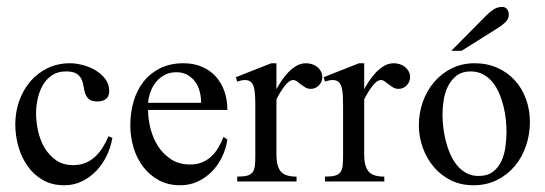

<svg xmlns="http://www.w3.org/2000/svg" viewBox="-20 -533 1602 564"><path d="M310.1 -127.9Q305.7 -101.6 293.9 -76.7Q282.2 -51.8 263.9 -32.2Q245.6 -12.7 221.4 -0.7Q197.3 11.2 168.9 11.2Q132.3 11.2 105.2 -4.6Q78.1 -20.5 60.3 -46.1Q42.5 -71.8 33.7 -103.8Q24.9 -135.7 24.9 -168Q24.9 -203.1 36.1 -235.6Q47.4 -268.1 68.4 -293Q89.4 -317.9 119.1 -332.5Q148.9 -347.2 186 -347.2Q202.6 -347.2 222.9 -342Q243.2 -336.9 260.3 -326.7Q277.3 -316.4 289.1 -301.3Q300.8 -286.1 300.8 -266.1Q300.8 -249.5 291.3 -242.2Q281.7 -234.9 266.1 -234.9Q249.5 -234.9 241.7 -241.5Q233.9 -248 230.5 -257.8Q227.1 -267.6 225.6 -279.1Q224.1 -290.5 219.5 -300.3Q214.8 -310.1 204.6 -316.7Q194.3 -323.2 173.8 -323.2Q149.4 -323.2 132.6 -311.8Q115.7 -300.3 105.5 -282.2Q95.2 -264.2 90.6 -242.4Q85.9 -220.7 85.9 -200.2Q85.9 -175.3 91.8 -148.4Q97.7 -121.6 110.8 -99.1Q124 -76.7 144.8 -62.3Q165.5 -47.9 194.8 -47.9Q215.3 -47.9 231.4 -54.7Q247.6 -61.5 260 -73.2Q272.5 -85 282 -100.3Q291.5 -115.7 298.8 -132.8Z M647.9 -123Q644 -96.7 632.6 -72.5Q621.1 -48.3 603 -29.8Q585 -11.2 561.3 0Q537.6 11.2 509.8 11.2Q473.6 11.2 446 -3.9Q418.5 -19 399.9 -43.9Q381.3 -68.8 372.1 -100.3Q362.8 -131.8 362.8 -165Q362.8 -201.7 372.3 -234.6Q381.8 -267.6 401.1 -292.5Q420.4 -317.4 450 -332.3Q479.5 -347.2 519 -347.2Q549.3 -347.2 573.2 -336.9Q597.2 -326.7 613.8 -308.3Q630.4 -290 639.2 -264.9Q647.9 -239.7 647.9 -210H415Q415 -182.6 422.4 -154.3Q429.7 -126 444.8 -102.8Q460 -79.6 483.2 -64.7Q506.3 -49.8 538.1 -49.8Q557.6 -49.8 573 -55.9Q588.4 -62 600.3 -73Q612.3 -84 621.1 -98.9Q629.9 -113.8 636.7 -130.9ZM570.8 -231Q570.8 -247.6 566.7 -263.9Q562.5 -280.3 553.5 -292.7Q544.4 -305.2 530.8 -313Q517.1 -320.8 498 -320.8Q479 -320.8 464.4 -313.2Q449.7 -305.7 439.2 -293.2Q428.7 -280.8 422.6 -264.4Q416.5 -248 415 -231Z M926.8 -306.2Q926.8 -292.5 916.7 -282.2Q906.7 -272 893.1 -272Q883.8 -272 877 -276.1Q870.1 -280.3 864 -284.9Q857.9 -289.6 852.5 -293.7Q847.2 -297.9 840.8 -297.9Q830.1 -297.9 816.9 -281.2Q803.7 -264.6 792 -241.2V-78.1Q792 -45.9 804.2 -30Q816.4 -14.2 851.1 -14.2V0H676.8V-14.2Q695.8 -14.2 706.3 -17.1Q716.8 -20 722.2 -27.3Q727.5 -34.7 728.8 -46.6Q730 -58.6 730 -76.2V-221.7Q730 -239.3 729.2 -253.2Q728.5 -267.1 725.6 -277.1Q722.7 -287.1 716.6 -292.5Q710.4 -297.9 699.7 -297.9Q689 -297.9 676.8 -293L672.9 -306.2L776.9 -347.2H792V-271Q798.3 -282.7 807.1 -295.9Q815.9 -309.1 826.9 -320.6Q837.9 -332 850.8 -339.6Q863.8 -347.2 878.9 -347.2Q887.7 -347.2 896.5 -344.5Q905.3 -341.8 911.9 -336.4Q918.5 -331.1 922.6 -323.5Q926.8 -315.9 926.8 -306.2Z M1184.6 -306.2Q1184.6 -292.5 1174.6 -282.2Q1164.6 -272 1150.9 -272Q1141.6 -272 1134.8 -276.1Q1127.9 -280.3 1121.8 -284.9Q1115.7 -289.6 1110.4 -293.7Q1105 -297.9 1098.6 -297.9Q1087.9 -297.9 1074.7 -281.2Q1061.5 -264.6 1049.8 -241.2V-78.1Q1049.8 -45.9 1062 -30Q1074.2 -14.2 1108.9 -14.2V0H934.6V-14.2Q953.6 -14.2 964.1 -17.1Q974.6 -20 980 -27.3Q985.4 -34.7 986.6 -46.6Q987.8 -58.6 987.8 -76.2V-221.7Q987.8 -239.3 987.1 -253.2Q986.3 -267.1 983.4 -277.1Q980.5 -287.1 974.4 -292.5Q968.3 -297.9 957.5 -297.9Q946.8 -297.9 934.6 -293L930.7 -306.2L1034.7 -347.2H1049.8V-271Q1056.2 -282.7 1064.9 -295.9Q1073.7 -309.1 1084.7 -320.6Q1095.7 -332 1108.6 -339.6Q1121.6 -347.2 1136.7 -347.2Q1145.5 -347.2 1154.3 -344.5Q1163.1 -341.8 1169.7 -336.4Q1176.3 -331.1 1180.4 -323.5Q1184.6 -315.9 1184.6 -306.2Z M1536.6 -174.8Q1536.6 -138.2 1525.1 -104.5Q1513.7 -70.8 1492.2 -45.2Q1470.7 -19.5 1439.9 -4.2Q1409.2 11.2 1370.6 11.2Q1334 11.2 1304.4 -3.4Q1274.9 -18.1 1254.2 -42.7Q1233.4 -67.4 1221.9 -99.1Q1210.4 -130.9 1210.4 -165Q1210.4 -200.7 1221.9 -233.4Q1233.4 -266.1 1254.9 -291.5Q1276.4 -316.9 1306.6 -332Q1336.9 -347.2 1374.5 -347.2Q1411.1 -347.2 1441.2 -333.7Q1471.2 -320.3 1492.4 -296.9Q1513.7 -273.4 1525.1 -241.9Q1536.6 -210.4 1536.6 -174.8ZM1467.8 -146Q1467.8 -162.1 1465.8 -181.6Q1463.9 -201.2 1459 -220.9Q1454.1 -240.7 1446.3 -259Q1438.5 -277.3 1426.8 -291.7Q1415 -306.2 1398.9 -314.7Q1382.8 -323.2 1362.3 -323.2Q1337.4 -323.2 1321.3 -310.8Q1305.2 -298.3 1295.9 -279.5Q1286.6 -260.7 1283.2 -238.3Q1279.8 -215.8 1279.8 -195.8Q1279.8 -179.7 1282 -160.2Q1284.2 -140.6 1289.1 -120.6Q1293.9 -100.6 1302 -81.8Q1310.1 -63 1321.8 -48.3Q1333.5 -33.7 1349.4 -24.9Q1365.2 -16.1 1385.7 -16.1Q1412.1 -16.1 1428.2 -28.6Q1444.3 -41 1453.1 -60.3Q1461.9 -79.6 1464.8 -102.5Q1467.8 -125.5 1467.8 -146ZM1474.6 -490.7Q1474.6 -478 1465.8 -469Q1457 -460 1444.8 -452.1L1335.9 -383.8H1305.7L1409.7 -488.8Q1418.9 -498 1430.2 -505.4Q1441.4 -512.7 1455.1 -512.7Q1464.4 -512.7 1469.5 -505.9Q1474.6 -499 1474.6 -490.7Z"/></svg>

Font: Scheherazade
Style: Regular
Weight: 400
Designer: SIL International
Foundry: SIL International
Version: Version 2.100 (build 932/914)